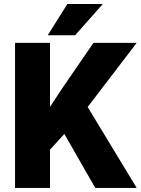

<svg xmlns="http://www.w3.org/2000/svg" viewBox="-20 -921 690 941"><path d="M295.4 -264.6 225.1 -187.5V0H53.7V-710.9H225.1V-397.5L284.7 -487.8L438 -710.9H649.9L409.7 -396.5L649.9 0H446.8ZM310.1 -901.4H483.9L348.1 -748H213.9Z"/></svg>

Font: Roboto Black
Style: Regular
Weight: 900
Designer: Google
Version: Version 2.134; 2016